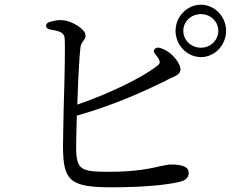

<svg xmlns="http://www.w3.org/2000/svg" viewBox="-20 -796 1040 817"><path d="M454 1C610 1 708 -12 750 -24C768 -29 783 -39 783 -61C783 -87 753 -96 707 -96C697 -96 682 -93 663 -89C621 -79 556 -65 447 -65C326 -65 305 -71 304 -167C304 -191 305 -244 307 -304C472 -350 613 -417 684 -452C691 -456 699 -460 706 -463C732 -475 748 -482 748 -501C748 -525 718 -562 692 -578C682 -584 673 -588 662 -592C652 -595 644 -593 638 -587C632 -581 634 -573 642 -564C648 -557 653 -550 656 -544C663 -529 662 -526 644 -512C581 -464 446 -398 309 -351C312 -447 317 -550 322 -592C323 -607 330 -616 336 -624C340 -630 344 -635 344 -645C344 -673 284 -708 246 -710C229 -712 211 -708 193 -703C182 -700 176 -694 176 -686C176 -678 183 -672 195 -670C235 -664 252 -657 255 -635C258 -605 255 -461 251 -338C250 -267 248 -203 248 -172C249 -28 276 1 454 1ZM727 -665C727 -603 777 -553 835 -553C893 -553 942 -603 942 -665C942 -726 893 -776 835 -776C777 -776 727 -726 727 -665ZM760 -665C760 -703 792 -736 835 -736C877 -736 909 -703 909 -665C909 -626 877 -593 835 -593C792 -593 760 -626 760 -665Z"/></svg>

Font: 寒蝉锦书宋
Style: Regular
Weight: 400
Designer: 寒蝉锦书宋{Warren} 思源宋体{Ryoko NISHIZUKA 西塚涼子 (kana & ideographs); Frank Grießhammer (Latin, Greek & Cyrillic); Wenlong ZHANG 
Foundry: Adobe & ChillType
Version: Version 2.000;Glyphs 3.1.1 (3135)